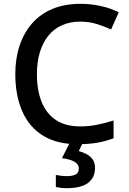

<svg xmlns="http://www.w3.org/2000/svg" viewBox="-20 -744 673 1004"><path d="M400 -631Q347 -631 305 -612.5Q263 -594 233.5 -558Q204 -522 188.5 -471Q173 -420 173 -356Q173 -272 198 -210.5Q223 -149 273 -116Q323 -83 399 -83Q445 -83 487.5 -91.5Q530 -100 574 -114V-21Q532 -5 488 2.5Q444 10 386 10Q277 10 204.5 -35Q132 -80 96 -163Q60 -246 60 -357Q60 -438 82.5 -505.5Q105 -573 148 -622Q191 -671 254.5 -697.5Q318 -724 401 -724Q455 -724 507 -712.5Q559 -701 601 -680L561 -590Q526 -606 485.5 -618.5Q445 -631 400 -631ZM477 134Q477 184 441 212Q405 240 328 240Q311 240 296 238Q281 236 272 234V171Q282 173 298.5 175Q315 177 330 177Q359 177 375.5 168.5Q392 160 392 137Q392 114 368 101Q344 88 304 83L346 0H414L392 46Q415 52 434.5 63Q454 74 465.5 91Q477 108 477 134Z"/></svg>

Font: Noto Sans Armenian Medium
Style: Regular
Weight: 500
Designer: Monotype Design Team
Foundry: Monotype Imaging Inc.
Version: Version 2.007